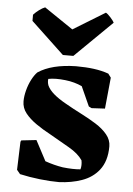

<svg xmlns="http://www.w3.org/2000/svg" viewBox="-52 -750 558 803"><g transform="rotate(5 226.5 -348.5)"><path d="M226 13Q189 13 145 8Q101 3 61 -6L47 -23L51 -141L54 -147L117 -154L162 -69Q199 -56 236 -50Q280 -45 311 -48Q316 -65 312 -86Q294 -113 254 -136Q214 -159 172 -183Q140 -200 112 -219.5Q84 -239 66.5 -261Q49 -283 49 -311Q49 -332 55.5 -357Q62 -382 73 -403Q84 -424 96 -436Q153 -474 255 -476Q297 -476 330.5 -471.5Q364 -467 392 -457L404 -441L391 -310L335 -307L323 -313L286 -395Q271 -402 253 -407Q235 -412 216 -414Q173 -419 144 -413Q142 -400 147 -386Q155 -368 175.5 -350.5Q196 -333 225 -317Q258 -298 292.5 -280.5Q327 -263 356.5 -244.5Q386 -226 404.5 -203.5Q423 -181 423 -154Q423 -92 393 -54Q366 -20 322 -4.5Q278 11 226 13ZM196 -518 57 -649V-675Q67 -686 80.5 -696Q94 -706 105 -710L226 -628L360 -710Q368 -706 380.5 -692Q393 -678 396 -671L240 -518Z"/></g></svg>

Font: Labrada ExtraBold
Style: Regular
Weight: 800
Designer: Mercedes Jáuregui
Foundry: Omnibus-Type Team
Version: Version 1.000; ttfautohint (v1.8.4.7-5d5b)